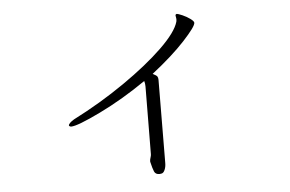

<svg xmlns="http://www.w3.org/2000/svg" viewBox="-46 -608 1091 723"><g transform="rotate(-5 500.0 -246.5)"><path d="M503 -26 505 -282Q505 -293 502 -303Q414 -242 325.5 -199Q237 -156 213 -156Q208 -156 205 -160Q205 -160 205 -161Q205 -165 210.5 -170.5Q216 -176 226 -182Q330 -235 421 -298Q512 -361 571.5 -418.5Q631 -476 642 -515L643 -522Q643 -528 642 -532Q641 -536 641 -538Q641 -541 642 -542Q644 -544 645 -544Q651 -544 667 -537Q683 -530 696 -520.5Q709 -511 709 -505Q709 -491 661.5 -439.5Q614 -388 536 -327Q550 -320 553 -315.5Q556 -311 556 -303L554 12Q554 26 549 37.5Q544 49 536 50Q533 51 529 51Q514 51 509 39.5Q504 28 498 2V-1Q498 -6 500.5 -13.5Q503 -21 503 -26Z"/></g></svg>

Font: JyunsaiKaai Light
Style: Regular
Weight: 300
Designer: Fontworks Inc.
Version: Version 0.030;April 7, 2024;FontCreator 14.0.0.2901 64-bit